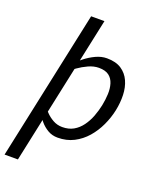

<svg xmlns="http://www.w3.org/2000/svg" viewBox="-191 -792 870 1083"><g transform="rotate(20 244.0 -250.0)"><path d="M52.3 200H-27.7L164.3 -700H244.3ZM86.3 -153.3Q86.3 -153.3 96.3 -138.8Q106.3 -124.3 124.3 -105.2Q142.3 -86 168 -71.5Q193.7 -57 224.2 -57L220 8Q187 8 160.6 -7.5Q134.2 -23 115.1 -45.8Q96 -68.5 83.3 -91.2Q70.7 -114 64.3 -129.5Q58 -145 58 -145ZM127 -346.7 102 -355Q102 -355 115.1 -370.5Q128.2 -386 150.6 -408.8Q173 -431.5 201.9 -454.2Q230.8 -477 263.9 -492.5Q297 -508 330 -508L305.8 -442Q275.3 -442 243.6 -427.5Q211.8 -413 185.5 -394.3Q159.2 -375.7 143.1 -361.2Q127 -346.7 127 -346.7ZM305.8 -442 330 -508Q383.7 -508 417 -486Q450.3 -464 467 -427Q483.7 -390 485.2 -344Q486.7 -298 476.7 -250Q466.7 -202 445.2 -156Q423.8 -110 391.6 -73Q359.3 -36 316.5 -14Q273.7 8 220 8L224.2 -57Q263 -57 291.5 -73.3Q320 -89.7 340.5 -117.8Q361 -145.8 374.2 -180.2Q387.3 -214.7 394.7 -250Q401.8 -285.3 403.3 -319.2Q404.8 -353.2 396.3 -381.2Q387.8 -409.3 366.2 -425.7Q344.7 -442 305.8 -442Z"/></g></svg>

Font: Epunda Sans Light
Style: Italic
Weight: 300
Italic angle: -12.0243°
Designer: Simon Atzbach
Foundry: typofactur
Version: Version 2.204